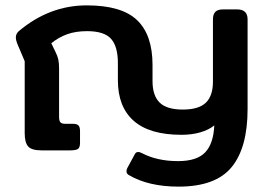

<svg xmlns="http://www.w3.org/2000/svg" viewBox="-20 -560 1002 715"><path d="M460 92Q451 87 451 78Q451 72 454 66L480 18Q485 6 494 6Q501 6 508 10Q565 40 643 40Q713 40 744 7.5Q775 -25 778 -93Q757 -76 725.5 -67Q694 -58 656 -58Q537 -58 478 -110Q419 -162 419 -261V-325Q419 -387 393.5 -415.5Q368 -444 304 -444Q262 -444 230 -432.5Q198 -421 171 -399L186 -368Q194 -352 197 -339Q200 -326 200 -305V-125Q200 -110 205 -104.5Q210 -99 223 -99H251Q266 -99 272 -93Q278 -87 278 -72V-28Q278 -11 270.5 -5.5Q263 0 240 0H135Q98 0 85 -14.5Q72 -29 72 -64V-332L47 -391Q39 -409 39 -421Q39 -434 50 -444Q164 -540 303 -540Q433 -540 490.5 -485Q548 -430 548 -318V-258Q548 -204 574.5 -178Q601 -152 661 -152Q720 -152 746.5 -177.5Q773 -203 773 -256V-488Q773 -507 782 -516Q791 -525 811 -525H863Q902 -525 902 -488V-154Q902 -10 842.5 62.5Q783 135 645 135Q533 135 460 92Z"/></svg>

Font: Mitr
Style: Regular
Weight: 400
Designer: Thanarat Vachiruckul
Foundry: Cadson Demak
Version: Version 1.002